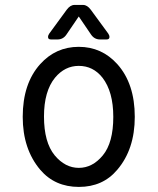

<svg xmlns="http://www.w3.org/2000/svg" viewBox="-20 -733 626 763"><path d="M388.7 -115.7Q430.2 -166 430.2 -268.6Q430.2 -368.7 387.2 -424.3Q350.1 -471.2 293 -471.2Q237.8 -471.2 198.7 -424.3Q154.8 -370.6 154.8 -270Q154.8 -167.5 197.3 -115.7Q238.8 -65.9 293.2 -65.9Q347.7 -65.9 388.7 -115.7ZM140.1 -58.1Q70.3 -140.6 70.3 -268.6Q70.3 -400.9 139.6 -478Q201.7 -546.9 293 -546.9Q384.3 -546.9 446.3 -478Q515.6 -400.4 515.6 -268.6Q515.6 -139.6 445.8 -58.1Q388.7 9.8 293.5 9.8Q198.2 9.8 140.1 -58.1ZM275.9 -713.4H310.1Q326.7 -713.4 340.8 -694.3L410.2 -599.6Q415 -592.8 415 -585.9Q415 -576.2 403.3 -576.2H377.4Q355 -576.2 341.8 -595.7L293 -667.5L244.1 -595.7Q231 -576.2 208.5 -576.2H182.6Q170.9 -576.2 170.9 -585.9Q170.9 -592.8 175.8 -599.6L245.1 -694.3Q259.3 -713.4 275.9 -713.4Z"/></svg>

Font: Simply Mono
Style: Book
Weight: 400
Designer: Wojciech Kalinowski "wmk69" (wmk69@o2.pl)
Foundry: Wojciech Kalinowski "wmk69" (wmk69@o2.pl)
Version: Version 1.0.0